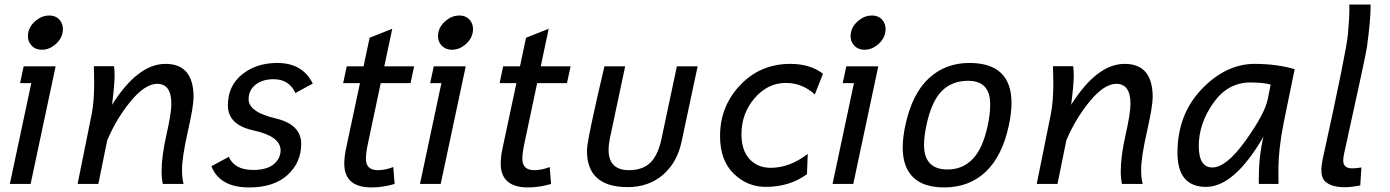

<svg xmlns="http://www.w3.org/2000/svg" viewBox="-20 -801 6051 836"><path d="M162.6 -584.5Q131.3 -584.5 114.3 -606.4Q101.6 -621.6 101.6 -643.1Q101.6 -683.1 136.7 -711.9Q163.1 -733.4 194.3 -733.4Q225.1 -733.4 241.7 -711.9Q253.9 -695.8 253.9 -674.8Q253.9 -634.8 219.7 -606.4Q193.4 -584.5 162.6 -584.5ZM113.3 0H22.9L116.2 -439H67.4L83 -512.2H222.2Z M779.3 0H689Q683.6 -23.9 683.6 -54.7Q683.6 -120.6 704.8 -214.4Q726.1 -308.1 726.1 -348.6Q726.1 -436 664.6 -436Q611.8 -436 549.6 -360.8Q487.3 -285.6 446.8 -189.9L408.2 0H317.9L379.4 -305.2Q390.1 -358.4 390.1 -441.9L388.7 -512.7H476.6Q479 -493.2 479 -473.6Q479 -432.1 467.8 -344.7Q580.1 -522.9 700.7 -522.9Q822.8 -522.9 822.8 -377.9Q822.8 -338.4 797.6 -227.3Q772.5 -116.2 772.5 -60.5Q772.5 -23.9 779.3 0Z M1064.5 15.1Q937 15.1 900.4 -77.1L976.1 -118.2Q1001.5 -61 1082 -61Q1142.6 -61 1172.1 -86.2Q1201.7 -111.3 1201.7 -146Q1201.7 -207.5 1084.5 -232.9Q972.2 -257.3 972.2 -341.8Q972.2 -426.8 1033.9 -476.8Q1095.7 -526.9 1187 -526.9Q1297.9 -526.9 1341.8 -437L1266.1 -396Q1239.3 -456.1 1170.4 -456.1Q1123.5 -456.1 1093 -432.4Q1062.5 -408.7 1062.5 -369.1Q1062.5 -313.5 1179.2 -285.6Q1291.5 -259.8 1291.5 -174.3Q1291.5 -93.8 1232.2 -39.3Q1172.9 15.1 1064.5 15.1Z M1598.1 15.1Q1479 15.1 1479 -88.9Q1479 -117.7 1486.8 -154.8L1547.4 -439H1474.1L1489.7 -512.2H1563L1589.4 -636.7L1688 -675.8L1653.3 -512.2H1783.2L1767.6 -439H1637.7L1582 -175.8Q1573.2 -134.8 1573.2 -109.4Q1573.2 -60.1 1625.5 -60.1Q1657.7 -60.1 1692.4 -73.7L1698.2 0Q1646 15.1 1598.1 15.1Z M1948.2 -584.5Q1917 -584.5 1899.9 -606.4Q1887.2 -621.6 1887.2 -643.1Q1887.2 -683.1 1922.4 -711.9Q1948.7 -733.4 1980 -733.4Q2010.7 -733.4 2027.3 -711.9Q2039.6 -695.8 2039.6 -674.8Q2039.6 -634.8 2005.4 -606.4Q1979 -584.5 1948.2 -584.5ZM1898.9 0H1808.6L1901.9 -439H1853L1868.7 -512.2H2007.8Z M2279.3 15.1Q2160.2 15.1 2160.2 -88.9Q2160.2 -117.7 2168 -154.8L2228.5 -439H2155.3L2170.9 -512.2H2244.1L2270.5 -636.7L2369.1 -675.8L2334.5 -512.2H2464.4L2448.7 -439H2318.8L2263.2 -175.8Q2254.4 -134.8 2254.4 -109.4Q2254.4 -60.1 2306.6 -60.1Q2338.9 -60.1 2373.5 -73.7L2379.4 0Q2327.1 15.1 2279.3 15.1Z M2712.9 13.7Q2535.6 13.7 2535.6 -145Q2535.6 -189.9 2611.8 -512.2H2702.1L2635.7 -199.2Q2629.9 -170.9 2629.9 -148.9Q2629.9 -60.1 2718.8 -60.1Q2777.3 -60.1 2811 -92Q2844.7 -124 2860.4 -197.3L2927.2 -512.2H3017.6L2947.8 -184.6Q2928.7 -93.3 2866.5 -39.8Q2804.2 13.7 2712.9 13.7Z M3314 12.7Q3233.9 12.7 3174.6 -44.9Q3115.2 -102.5 3115.2 -209Q3115.2 -337.9 3202.9 -430.4Q3290.5 -522.9 3421.4 -522.9Q3507.3 -522.9 3563.5 -480L3527.8 -389.6Q3473.6 -439.9 3401.4 -439.9Q3322.8 -439.9 3265.6 -373.5Q3208.5 -307.1 3208.5 -216.3Q3208.5 -146 3243.7 -108.2Q3278.8 -70.3 3335.9 -70.3Q3418.5 -70.3 3497.1 -130.9L3493.7 -42.5Q3418 12.7 3314 12.7Z M3744.6 -584.5Q3713.4 -584.5 3696.3 -606.4Q3683.6 -621.6 3683.6 -643.1Q3683.6 -683.1 3718.8 -711.9Q3745.1 -733.4 3776.4 -733.4Q3807.1 -733.4 3823.7 -711.9Q3835.9 -695.8 3835.9 -674.8Q3835.9 -634.8 3801.8 -606.4Q3775.4 -584.5 3744.6 -584.5ZM3695.3 0H3605L3698.2 -439H3649.4L3665 -512.2H3804.2Z M4090.3 15.1Q3980.5 15.1 3937 -52.7Q3910.6 -93.3 3910.6 -158.7Q3910.6 -201.7 3921.9 -254.9Q3951.2 -392.1 4023.7 -459.5Q4096.2 -526.9 4200.7 -526.9Q4384.3 -526.9 4384.3 -352.5Q4384.3 -309.1 4372.6 -254.9Q4344.2 -121.6 4272.2 -53.2Q4200.2 15.1 4090.3 15.1ZM4106 -63Q4170.9 -63 4215.1 -108.4Q4259.3 -153.8 4280.8 -254.9Q4291.5 -304.7 4291.5 -346.7Q4291.5 -449.2 4195.3 -449.2Q4124.5 -449.2 4080.1 -404.1Q4035.6 -358.9 4013.7 -254.9Q4003.4 -206.5 4003.4 -170.4Q4003.4 -63 4106 -63Z M4955.6 0H4865.2Q4859.9 -23.9 4859.9 -54.7Q4859.9 -120.6 4881.1 -214.4Q4902.3 -308.1 4902.3 -348.6Q4902.3 -436 4840.8 -436Q4788.1 -436 4725.8 -360.8Q4663.6 -285.6 4623 -189.9L4584.5 0H4494.1L4555.7 -305.2Q4566.4 -358.4 4566.4 -441.9L4564.9 -512.7H4652.8Q4655.3 -493.2 4655.3 -473.6Q4655.3 -432.1 4644 -344.7Q4756.3 -522.9 4877 -522.9Q4999 -522.9 4999 -377.9Q4999 -338.4 4973.9 -227.3Q4948.7 -116.2 4948.7 -60.5Q4948.7 -23.9 4955.6 0Z M5258.8 -71.8Q5319.8 -71.8 5403.6 -189Q5487.3 -306.2 5500 -369.1L5512.7 -433.1Q5479 -441.9 5424.3 -441.9Q5325.7 -441.9 5262.7 -352.3Q5199.7 -262.7 5199.7 -165.5Q5199.7 -71.8 5258.8 -71.8ZM5231.4 12.7Q5106.9 12.7 5106.9 -135.7Q5106.9 -302.7 5212.4 -412.8Q5317.9 -522.9 5443.4 -522.9Q5537.1 -522.9 5617.2 -500L5569.3 -266.1Q5546.4 -153.3 5546.4 -54.2Q5546.4 -21 5546.9 0H5461.4L5460.9 -18.6Q5460.9 -122.1 5481.4 -206.1Q5354.5 12.7 5231.4 12.7Z M5832.5 -132.3Q5828.6 -114.3 5828.6 -102.1Q5828.6 -67.9 5868.2 -67.9Q5881.8 -67.9 5907.7 -71.8L5902.8 6.3Q5863.8 14.2 5835.4 14.2Q5777.3 14.2 5750.5 -10.7Q5733.4 -26.4 5733.4 -61Q5733.4 -81.5 5739.3 -108.4Q5842.8 -579.1 5849.1 -651.9Q5855.5 -725.1 5855.5 -765.1L5855 -781.2H5947.8V-771.5Q5947.8 -713.4 5931.6 -594.2Q5927.2 -561.5 5832.5 -132.3Z"/></svg>

Font: Cadman
Style: Italic
Weight: 400
Italic angle: -12°
Designer: Paul James MIller
Foundry: High-Logic / Made with FontCreator
Version: Version 2.114;March 28, 2021;FontCreator 13.0.0.2683 64-bit